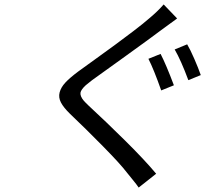

<svg xmlns="http://www.w3.org/2000/svg" viewBox="-20 -786 996 862"><path d="M701 -544Q725.9 -495.7 760.7 -403.1L703.8 -380Q670.1 -475.5 646.3 -522ZM820.3 -587Q834.2 -563.6 852.3 -522Q870.4 -480.5 881.4 -448.9L825.6 -426.1Q791.9 -516.7 764.2 -563.9ZM714.8 -766 775.2 -703.1Q745 -681.8 701.3 -649.1Q657.3 -615.8 531.1 -525Q404.8 -434.3 393.5 -426.1Q376.1 -413 365.9 -404.1Q355.8 -395.2 349.1 -386Q342.3 -376.8 341.3 -369.7Q340.2 -362.6 343.9 -353.2Q347.7 -343.8 355.6 -334.5Q363.6 -325.3 377.5 -312.1Q454.5 -241.1 542.4 -154.1Q630.3 -67.1 681.1 -6L602.6 56.1Q594.1 43 574.6 19.5Q555 -3.9 549 -12.1Q520.2 -50.1 442.6 -128.9Q365.1 -207.7 294.4 -274.9Q265.3 -303.3 253.6 -325.8Q241.8 -348.4 247.7 -371.1Q253.6 -393.8 273.3 -415.1Q293 -436.4 331 -464.8Q348.7 -477.6 403.1 -516.9Q457.4 -556.1 494.9 -583.5Q532.3 -610.8 577.9 -645.6Q623.6 -680.4 649.5 -703.1Q687.5 -734.7 714.8 -766Z"/></svg>

Font: Karasuma Gothic
Style: Italic
Weight: 400
Italic angle: -9.39999°
Designer: Rasmus Andersson / Ryoko Nishizuka
Foundry: Genbu
Version: Version 1.00